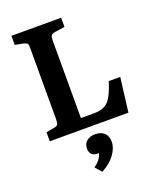

<svg xmlns="http://www.w3.org/2000/svg" viewBox="-176 -803 981 1198"><g transform="rotate(-20 314.5 -204.5)"><path d="M48.8 0V-60.1L102.1 -69.8Q123 -73.2 127.9 -82.5Q132.8 -91.8 132.8 -121.1V-583Q132.8 -594.7 132.6 -599.4Q132.3 -604 130.9 -610.8Q129.4 -617.7 126 -620.1Q122.6 -622.6 116.7 -625.2Q110.8 -627.9 101.1 -629.9L48.8 -640.1V-700.2H378.9V-639.2L314 -629.9Q293 -626.5 286.9 -617.9Q280.8 -609.4 280.8 -585.9V-69.8H368.2Q431.2 -69.8 462.9 -102.5Q494.6 -135.3 522.9 -227.1H599.1L570.8 0ZM292 291 254.9 249Q302.7 214.8 312 173.8H300.8Q275.4 173.8 263.2 159.7Q251 145.5 251 123Q251 89.8 273.2 72.5Q295.4 55.2 329.1 55.2Q366.7 55.2 388.9 75.4Q411.1 95.7 411.1 134.8Q411.1 174.3 380.9 217Q350.6 259.8 292 291Z"/></g></svg>

Font: Literata Book
Style: Bold
Weight: 700
Designer: Latin by Veronika Burian and Jose Scaglione. Greek by Irene Vlachou. Cyrillic by Vera Evstafieva
Foundry: TypeTogether
Version: Version 2.003;PS 002.003;hotconv 1.0.88;makeotf.lib2.5.64775